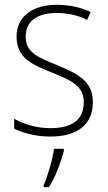

<svg xmlns="http://www.w3.org/2000/svg" viewBox="-20 -559 449 800"><path d="M367 -133C367 -227 296 -254 215 -289C137 -321 87 -340 87 -407C87 -471 136 -505 216 -505C262 -505 310 -494 343 -476L358 -509C320 -527 272 -539 217 -539C112 -539 49 -487 49 -407C49 -317 113 -290 198 -256C277 -224 329 -201 329 -133C329 -65 287 -25 190 -25C135 -25 82 -40 39 -64V-23C73 -6 126 10 190 10C307 10 367 -44 367 -133ZM246 69V61H205C200 103 177 180 162 213V221H184C212 176 234 117 246 69Z"/></svg>

Font: Noto Sans Thai Looped SemiCondensed ExtraLight
Style: Regular
Weight: 200
Width: 4
Designer: Sasikarn Vongin, Ben Mitchell
Foundry: The Fontpad Ltd
Version: Version 1.001